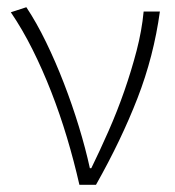

<svg xmlns="http://www.w3.org/2000/svg" viewBox="-20 -512 485 532"><path d="M200 0Q185 -66 165.5 -131Q146 -196 122 -257.5Q98 -319 70 -375Q42 -431 10 -478L53 -492Q81 -450 107.5 -395.5Q134 -341 157 -281.5Q180 -222 198.5 -161.5Q217 -101 229 -46H233Q257 -95 281 -149.5Q305 -204 324.5 -260Q344 -316 358.5 -371.5Q373 -427 378 -480H423Q406 -356 361 -240Q316 -124 246 0Z"/></svg>

Font: hySource Sans Pro Light
Style: Regular
Weight: 300
Designer: Paul D. Hunt
Foundry: Adobe Systems Incorporated
Version: Version 2.021;PS 2.000;hotconv 1.0.86;makeotf.lib2.5.63406